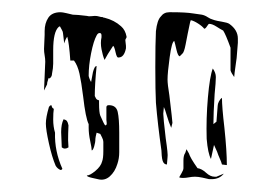

<svg xmlns="http://www.w3.org/2000/svg" viewBox="-20 -766 457 314"><path d="M131 -475Q122 -477 122 -479Q127 -479 136 -486.5Q145 -494 147 -502Q149 -507 149 -519V-534Q149 -537 147 -541Q145 -545 144 -547Q144 -547 138 -549Q136 -541 136 -539Q136 -533 134 -526.5Q132 -520 130 -520Q130 -524 127.5 -535.5Q125 -547 125 -557V-563Q120 -573 116 -608Q113 -632 110 -645.5Q107 -659 101 -667H95Q93 -696 90 -706Q87 -702 85 -695L83 -712Q83 -714 81 -717.5Q79 -721 78 -723L76 -722Q67 -714 67 -684V-662Q67 -655 65 -645Q65 -642 63 -639.5Q61 -637 59 -638Q59 -636 58 -633.5Q57 -631 57 -628L52 -618L54 -665Q54 -670 53 -675.5Q52 -681 52 -686L53 -709V-715Q53 -728 59 -737Q65 -746 79 -746Q82 -746 88.5 -744.5Q95 -743 99 -742Q106 -742 122 -740Q125 -739 129 -739.5Q133 -740 135 -740Q139 -740 142 -739Q145 -738 148 -738Q149 -737 151 -737Q167 -733 178 -723Q185 -717 187 -706Q187 -704 186 -703Q185 -702 185 -700L186 -691V-687Q183 -672 174 -672Q171 -671 169 -680.5Q167 -690 165 -691Q155 -676 151 -668Q148 -675 146 -685.5Q144 -696 146 -705V-708Q146 -712 143 -712Q140 -712 138 -708Q133 -699 129 -679Q125 -659 125 -642Q125 -641 126.5 -637Q128 -633 129 -632L132 -648Q133 -652 134.5 -655Q136 -658 138 -658Q135 -628 135 -609Q137 -604 139 -603Q141 -602 142 -602V-597Q142 -582 144 -577Q150 -563 152 -561Q155 -561 154.5 -565Q154 -569 154 -570V-587Q154 -587 154 -590.5Q154 -594 158 -594Q170 -594 172.5 -583Q175 -572 175 -549V-517Q175 -507 172 -498Q168 -485 159.5 -477.5Q151 -470 140 -473ZM234 -656Q234 -695 235 -715Q237 -733 243 -739Q248 -746 257 -746H261Q284 -746 296 -744L310 -742Q315 -741 319.5 -738Q324 -735 328 -734L331 -733Q334 -732 343 -730.5Q352 -729 355 -727Q369 -717 369 -703V-696L367 -671L366 -664Q363 -643 363 -640Q358 -647 357 -651V-688Q349 -710 345 -716Q341 -718 334 -722.5Q327 -727 322 -727Q321 -727 318.5 -723Q316 -719 314 -719Q311 -723 304 -727.5Q297 -732 292 -733Q291 -731 289.5 -723Q288 -715 287 -711Q286 -706 283.5 -693Q281 -680 278 -678L274 -674Q271 -674 268.5 -685Q266 -696 265 -699Q261 -698 257.5 -672.5Q254 -647 254 -636Q254 -628 257 -610Q262 -568 262 -565L260 -557Q256 -566 253 -576.5Q250 -587 248 -591L247 -580L248 -567L251 -540Q255 -513 254 -509L253 -497Q248 -497 246 -503Q245 -506 244.5 -511.5Q244 -517 244 -520Q238 -562 235 -598Q234 -617 234 -656ZM335 -518Q337 -512 339.5 -506.5Q342 -501 343 -497L351 -496Q351 -519 347 -557Q343 -591 343 -606Q340 -604 338 -600Q336 -596 336 -593L334 -567L329 -563Q329 -580 331 -612Q333 -632 333 -640Q333 -647 328 -654Q323 -641 320 -606.5Q317 -572 318 -539Q320 -515 325 -506L330 -529ZM71 -495Q74 -490 79 -488Q81 -488 82 -490Q69 -519 70 -549Q67 -559 67 -570.5Q67 -582 68 -588Q68 -588 66.5 -589Q65 -590 64 -594Q62 -594 60 -591Q55 -574 55 -564Q55 -554 60 -531.5Q65 -509 71 -495ZM92 -525Q91 -537 91.5 -548Q92 -559 92 -561Q91 -566 89.5 -568Q88 -570 84 -571Q80 -563 80 -550L81 -525Q86 -521 92 -525ZM279 -475Q284 -475 289 -476Q294 -477 299 -477Q304 -477 311 -475.5Q318 -474 322 -473H326Q339 -473 346 -482L334 -477H331Q324 -477 317 -483.5Q310 -490 303 -491Q291 -508 289 -515L285 -522L283 -516Q280 -512 280 -503.5Q280 -495 280 -491Q280 -488 277 -483Q274 -478 273 -476Q275 -475 279 -475Z"/></svg>

Font: BM Euljiro oraeorae
Style: Regular
Weight: 400
Designer: Bongjin Kim; Bomjun Kim; Myungsoo Han; Hyesun Chae; Mikyoung Jeong; Wujin Sim; Minjae Kang; Suwha Jang;
Foundry: Sandoll Inc.
Version: Version 1.000;hotconv 1.0.109;makeexe 2.5.65596